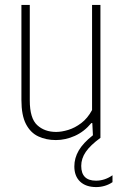

<svg xmlns="http://www.w3.org/2000/svg" viewBox="-20 -560 500 780"><path d="M207 9Q167.5 9 135.8 -5.8Q104 -20.5 85.5 -56Q67 -91.5 67 -154V-540H101V-152Q101 -79.5 131 -51.8Q161 -24 208 -24Q230 -24 257.2 -32.2Q284.5 -40.5 310.2 -60Q336 -79.5 354 -113V-540H388V0Q347 30 328.5 57Q310 84 310 114Q310 174 370 174Q405.5 174 437 152V180Q423.5 189.5 406 194.8Q388.5 200 371 200Q329 200 305.5 177.8Q282 155.5 282 116Q282 82 300 51.2Q318 20.5 357.5 -10.5L355 -60H351Q322 -25 284 -8Q246 9 207 9Z"/></svg>

Font: Encode Sans Cnd Th
Style: Regular
Weight: 100
Width: 3
Designer: Multiple Designers
Foundry: Impallari Type
Version: Version 3.002; ttfautohint (v1.8.3) -l 8 -r 50 -G 200 -x 14 